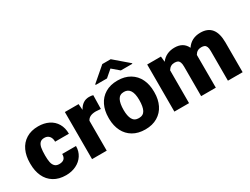

<svg xmlns="http://www.w3.org/2000/svg" viewBox="-63 -1303 2431 1865"><g transform="rotate(-30 1152.5 -370.0)"><path d="M341.8 -188.5H496.6Q496.6 -129.9 467.5 -85Q438.5 -40 387.5 -15.1Q336.4 9.8 273.4 9.8Q192.9 9.8 137.2 -24.7Q81.5 -59.1 53.7 -119.6Q25.9 -180.2 25.9 -258.3V-269.5Q25.9 -347.2 53.7 -408Q81.5 -468.8 137.2 -503.4Q192.9 -538.1 272.5 -538.1Q338.4 -538.1 389.2 -512.9Q439.9 -487.8 468.3 -439.9Q496.6 -392.1 496.6 -326.2H341.8Q342.8 -363.3 323.7 -387.2Q304.7 -411.1 268.6 -411.1Q236.3 -411.1 219.5 -393.6Q202.6 -376 196.5 -343.3Q190.4 -310.5 190.4 -258.3Q190.4 -213.9 196.3 -183.6Q202.1 -153.3 219.5 -135.3Q236.8 -117.2 269.5 -117.2Q343.3 -117.2 341.8 -188.5Z M831.5 -383.3Q754.4 -383.3 732.4 -335V0H567.9V-528.3H721.7L727.1 -460.9Q769 -538.1 843.3 -538.1Q870.1 -538.1 888.7 -532.2L885.7 -379.4Z M1210 -750 1370.1 -612.8V-606.4H1240.7L1162.6 -672.9L1085.4 -606.4H958.5V-614.7L1115.7 -750ZM907.2 -269Q907.2 -347.2 936.8 -408Q966.3 -468.8 1023.7 -503.4Q1081.1 -538.1 1161.6 -538.1Q1242.7 -538.1 1300.3 -503.4Q1357.9 -468.8 1387.5 -408Q1417 -347.2 1417 -269V-258.8Q1417 -180.7 1387.5 -119.9Q1357.9 -59.1 1300.5 -24.7Q1243.2 9.8 1162.6 9.8Q1082.5 9.8 1025.4 -23.9Q968.3 -57.6 938.5 -116.9Q908.7 -176.3 907.2 -252.4ZM1162.6 -117.2Q1211.9 -117.2 1232.2 -155.8Q1252.4 -194.3 1252.4 -269Q1252.4 -411.1 1161.6 -411.1Q1112.8 -411.1 1092.3 -371.8Q1071.8 -332.5 1071.8 -258.8Q1071.8 -192.9 1092.3 -155Q1112.8 -117.2 1162.6 -117.2Z M1655.8 -367.7V0H1491.2V-528.3H1645.5L1651.4 -466.3Q1706.5 -538.1 1801.8 -538.1Q1900.4 -538.1 1937 -458.5Q1990.2 -538.1 2091.8 -538.1Q2256.3 -538.1 2256.8 -335V0H2091.8V-332.5Q2091.8 -364.3 2084.5 -381.3Q2077.1 -398.4 2063.7 -404.8Q2050.3 -411.1 2028.8 -411.1Q1980 -411.1 1955.6 -367.7L1956.1 0H1791.5V-331.5Q1791.5 -363.8 1784.2 -381.1Q1776.9 -398.4 1763.2 -404.8Q1749.5 -411.1 1727.5 -411.1Q1681.6 -411.1 1655.8 -367.7Z"/></g></svg>

Font: Mardoto Black
Style: Regular
Weight: 900
Designer: Christian Robertson, Vahan Hovhannisyan
Foundry: Google
Version: Version 1.000